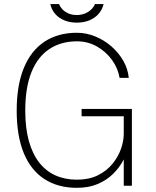

<svg xmlns="http://www.w3.org/2000/svg" viewBox="-20 -890 747 920"><path d="M348.5 10Q257.5 10 192.8 -32Q128 -74 94 -156.2Q60 -238.5 60 -360Q60 -480.5 94 -563.8Q128 -647 192.8 -690Q257.5 -733 348.5 -733Q393.5 -733 436.2 -715.5Q479 -698 513.8 -667.8Q548.5 -637.5 570.8 -598.8Q593 -560 597 -517H553Q545.5 -562.5 516.8 -602.5Q488 -642.5 444.5 -667.2Q401 -692 348.5 -692Q272.5 -692 216.8 -655.2Q161 -618.5 131 -544.8Q101 -471 101 -360Q101 -277 118.2 -214.8Q135.5 -152.5 167.8 -111.2Q200 -70 245.8 -49.5Q291.5 -29 348.5 -29Q406.5 -29 448.8 -50Q491 -71 518.5 -104.5Q546 -138 559.5 -176.2Q573 -214.5 573 -249V-333H371V-368H612V0H573V-126Q553.5 -88 522.2 -57.2Q491 -26.5 447.8 -8.2Q404.5 10 348.5 10ZM347.5 -781.5Q316 -781.5 289.5 -792Q263 -802.5 245.2 -822.5Q227.5 -842.5 221 -870.5H263Q272 -847.5 294.2 -832.8Q316.5 -818 347.5 -818Q378.5 -818 402 -832.8Q425.5 -847.5 435 -870.5H476.5Q470 -844 452.8 -824Q435.5 -804 408.8 -792.8Q382 -781.5 347.5 -781.5Z"/></svg>

Font: Public Sans Thin Thin
Style: Regular
Weight: 250
Version: Version 2.001